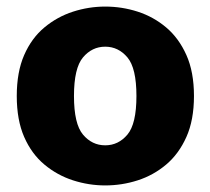

<svg xmlns="http://www.w3.org/2000/svg" viewBox="-20 -552 640 584"><path d="M300 12Q250 12 202 -3.5Q154 -19 115 -51.5Q76 -84 53.5 -135.5Q31 -187 31 -260Q31 -333 53.5 -384.5Q76 -436 115 -468.5Q154 -501 202 -516.5Q250 -532 300 -532Q351 -532 399 -516.5Q447 -501 485.5 -468.5Q524 -436 547 -384.5Q570 -333 570 -260Q570 -187 547 -135.5Q524 -84 485.5 -51.5Q447 -19 399 -3.5Q351 12 300 12ZM300 -110Q340 -110 367.5 -142.5Q395 -175 395 -260Q395 -345 367.5 -377.5Q340 -410 300 -410Q260 -410 232.5 -377.5Q205 -345 205 -260Q205 -175 232.5 -142.5Q260 -110 300 -110Z"/></svg>

Font: Murecho
Style: Bold
Weight: 700
Designer: Neil Summerour
Foundry: Positype
Version: Version 1.010; ttfautohint (v1.8.3)